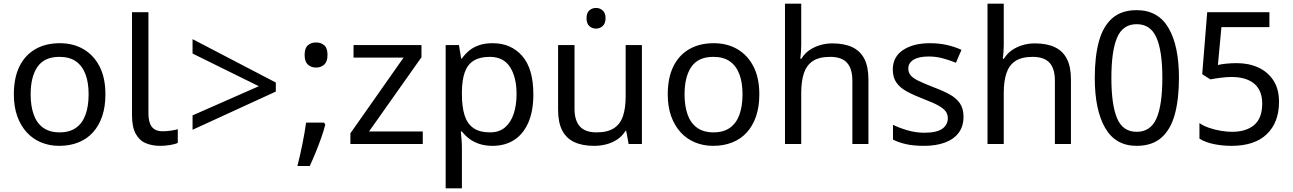

<svg xmlns="http://www.w3.org/2000/svg" viewBox="-20 -780 7004 1040"><path d="M551 -269Q551 -202 533.5 -150.5Q516 -99 483.5 -63Q451 -27 404.5 -8.5Q358 10 301 10Q248 10 203 -8.5Q158 -27 125 -63Q92 -99 73.5 -150.5Q55 -202 55 -269Q55 -358 85 -419.5Q115 -481 171 -513.5Q227 -546 304 -546Q377 -546 432.5 -513.5Q488 -481 519.5 -419.5Q551 -358 551 -269ZM146 -269Q146 -206 162.5 -159.5Q179 -113 214 -88Q249 -63 303 -63Q357 -63 392 -88Q427 -113 443.5 -159.5Q460 -206 460 -269Q460 -333 443 -378Q426 -423 391.5 -447.5Q357 -472 302 -472Q220 -472 183 -418Q146 -364 146 -269Z M848 10Q804 10 769.5 -4.5Q735 -19 715 -55.5Q695 -92 695 -157V-714H784V-165Q784 -117 802.5 -93Q821 -69 861 -69Q883 -69 906.5 -72.5Q930 -76 943 -80V-6Q929 1 901.5 5.5Q874 10 848 10Z M1023 -155 1382 -313 1023 -490V-568L1474 -333V-284L1023 -77Z M1735 -116 1742 -105Q1733 -70 1719.5 -32Q1706 6 1690.5 44Q1675 82 1658 119H1591Q1606 60 1618.5 -2Q1631 -64 1638 -116ZM1692 -414Q1666 -414 1648 -430Q1630 -446 1630 -482Q1630 -520 1648 -535Q1666 -550 1692 -550Q1718 -550 1736 -535Q1754 -520 1754 -482Q1754 -446 1736 -430Q1718 -414 1692 -414Z M2270 0H1878V-58L2166 -468H1895V-536H2263V-470L1979 -68H2270Z M2649 -546Q2748 -546 2808.5 -477Q2869 -408 2869 -269Q2869 -178 2841.5 -115.5Q2814 -53 2764.5 -21.5Q2715 10 2648 10Q2607 10 2575 -1Q2543 -12 2520.5 -29.5Q2498 -47 2482 -68H2476Q2478 -51 2480 -25Q2482 1 2482 20V240H2394V-536H2466L2478 -463H2482Q2498 -486 2520.5 -505Q2543 -524 2574.5 -535Q2606 -546 2649 -546ZM2633 -472Q2579 -472 2546 -451.5Q2513 -431 2498 -390Q2483 -349 2482 -286V-269Q2482 -203 2496 -157Q2510 -111 2543.5 -87Q2577 -63 2635 -63Q2684 -63 2715.5 -90Q2747 -117 2762.5 -163.5Q2778 -210 2778 -270Q2778 -362 2742.5 -417Q2707 -472 2633 -472Z M3209 -737Q3229 -737 3244.5 -723.5Q3260 -710 3260 -681Q3260 -653 3244.5 -639Q3229 -625 3209 -625Q3187 -625 3172 -639Q3157 -653 3157 -681Q3157 -710 3172 -723.5Q3187 -737 3209 -737ZM3457 -536V0H3385L3372 -71H3368Q3351 -43 3324 -25Q3297 -7 3265 1.5Q3233 10 3198 10Q3134 10 3090.5 -10.5Q3047 -31 3025 -74Q3003 -117 3003 -185V-536H3092V-191Q3092 -127 3121 -95Q3150 -63 3211 -63Q3271 -63 3305.5 -85.5Q3340 -108 3354.5 -151.5Q3369 -195 3369 -257V-536Z M4093 -269Q4093 -202 4075.5 -150.5Q4058 -99 4025.5 -63Q3993 -27 3946.5 -8.5Q3900 10 3843 10Q3790 10 3745 -8.5Q3700 -27 3667 -63Q3634 -99 3615.5 -150.5Q3597 -202 3597 -269Q3597 -358 3627 -419.5Q3657 -481 3713 -513.5Q3769 -546 3846 -546Q3919 -546 3974.5 -513.5Q4030 -481 4061.5 -419.5Q4093 -358 4093 -269ZM3688 -269Q3688 -206 3704.5 -159.5Q3721 -113 3756 -88Q3791 -63 3845 -63Q3899 -63 3934 -88Q3969 -113 3985.5 -159.5Q4002 -206 4002 -269Q4002 -333 3985 -378Q3968 -423 3933.5 -447.5Q3899 -472 3844 -472Q3762 -472 3725 -418Q3688 -364 3688 -269Z M4320 -537Q4320 -518 4318.5 -498Q4317 -478 4315 -462H4321Q4338 -490 4364 -508Q4390 -526 4422 -535.5Q4454 -545 4488 -545Q4553 -545 4596.5 -524.5Q4640 -504 4662 -461Q4684 -418 4684 -349V0H4597V-343Q4597 -408 4568 -440Q4539 -472 4477 -472Q4417 -472 4383 -449.5Q4349 -427 4334.5 -383.5Q4320 -340 4320 -277V0H4232V-760H4320Z M5199 -148Q5199 -96 5173 -61Q5147 -26 5099 -8Q5051 10 4985 10Q4929 10 4888.5 1Q4848 -8 4817 -24V-104Q4849 -88 4894.5 -74.5Q4940 -61 4987 -61Q5054 -61 5084 -82.5Q5114 -104 5114 -140Q5114 -160 5103 -176Q5092 -192 5063.5 -208Q5035 -224 4982 -244Q4930 -264 4893 -284Q4856 -304 4836 -332Q4816 -360 4816 -404Q4816 -472 4871.5 -509Q4927 -546 5017 -546Q5066 -546 5108.5 -536.5Q5151 -527 5188 -510L5158 -440Q5124 -454 5087 -464Q5050 -474 5011 -474Q4957 -474 4928.5 -456.5Q4900 -439 4900 -409Q4900 -387 4913 -371.5Q4926 -356 4956.5 -341.5Q4987 -327 5038 -307Q5089 -288 5125 -268Q5161 -248 5180 -219.5Q5199 -191 5199 -148Z M5417 -537Q5417 -518 5415.5 -498Q5414 -478 5412 -462H5418Q5435 -490 5461 -508Q5487 -526 5519 -535.5Q5551 -545 5585 -545Q5650 -545 5693.5 -524.5Q5737 -504 5759 -461Q5781 -418 5781 -349V0H5694V-343Q5694 -408 5665 -440Q5636 -472 5574 -472Q5514 -472 5480 -449.5Q5446 -427 5431.5 -383.5Q5417 -340 5417 -277V0H5329V-760H5417Z M6137 10Q6022 10 5966 -87.5Q5910 -185 5910 -358Q5910 -474 5932.5 -556Q5955 -638 6005 -681.5Q6055 -725 6137 -725Q6253 -725 6309.5 -628.5Q6366 -532 6366 -358Q6366 -243 6343.5 -160.5Q6321 -78 6270.5 -34Q6220 10 6137 10ZM6137 -66Q6212 -66 6244 -138Q6276 -210 6276 -358Q6276 -504 6244 -576.5Q6212 -649 6137 -649Q6062 -649 6031 -576.5Q6000 -504 6000 -358Q6000 -212 6031 -139Q6062 -66 6137 -66Z M6651 10Q6601 10 6555 0.5Q6509 -9 6477 -29V-113Q6499 -98 6529.5 -87.5Q6560 -77 6593 -71.5Q6626 -66 6653 -66Q6730 -66 6773.5 -103Q6817 -140 6817 -219Q6817 -290 6774 -326.5Q6731 -363 6649 -363Q6623 -363 6589.5 -358.5Q6556 -354 6536 -350L6492 -378L6519 -714H6856V-633H6596L6577 -428Q6593 -432 6620.5 -435Q6648 -438 6679 -438Q6744 -438 6795.5 -414.5Q6847 -391 6877.5 -344.5Q6908 -298 6908 -229Q6908 -117 6842 -53.5Q6776 10 6651 10Z"/></svg>

Font: hexusinhala05
Style: Book
Weight: 400
Designer: Jelle Bosma - Monotype Design Team
Foundry: Monotype Imaging Inc.
Version: Version 2.003